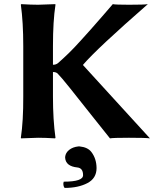

<svg xmlns="http://www.w3.org/2000/svg" viewBox="-20 -668 752 931"><path d="M295.9 97.2V92.8Q297.9 72.8 315.4 58.8Q333 44.9 359.9 42H366.2Q405.3 45.9 422.9 68.8Q447.8 101.1 448.2 147Q448.2 196.8 403.6 220Q358.9 243.2 293.9 243.2Q289.1 239.3 287.6 229.7Q286.1 220.2 289.1 212.9Q383.3 212.9 382.8 181.2Q382.8 147 355 144Q298.8 138.2 295.9 97.2ZM92.8 -444.8Q92.8 -560.1 81.1 -645L83 -647.9Q130.9 -645 165 -645L248 -647.9L249 -645Q236.8 -565.9 236.8 -444.8V-354H237.8Q252 -354 262.2 -362.8Q287.1 -384.8 312.5 -409.4Q337.9 -434.1 369.9 -469.5Q401.9 -504.9 418 -522.9Q434.1 -541 476.1 -589.1Q518.1 -637.2 526.9 -647.9Q540 -645 606 -645Q681.2 -645 696.8 -647.9Q449.7 -432.1 382.8 -354V-352.1L707 2.9Q688 0 605 0Q529.8 0 513.2 2.9Q481 -37.1 420.4 -113.5Q359.9 -189.9 318.4 -241.9Q276.9 -293.9 258.8 -312Q251 -318.8 236.8 -318.8V-200.2Q236.8 -86.4 249 0L247.1 2.9Q199.2 0 165 0L82 2.9L81.1 0Q93.3 -81.1 92.8 -200.2Z"/></svg>

Font: Linux Biolinum
Style: Bold
Weight: 700
Designer: Philipp H. Poll
Foundry: Philipp H. Poll
Version: Version 1.3.2 ; ttfautohint (v0.9)